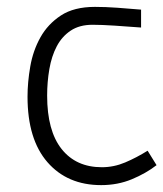

<svg xmlns="http://www.w3.org/2000/svg" viewBox="-20 -528 475 558"><path d="M117 -250Q117 -148 159 -95Q201 -42 276 -42Q311 -42 344 -56Q377 -70 409 -90L435 -48Q404 -24 363 -7Q322 10 274 10Q176 10 118 -56.5Q60 -123 60 -247Q60 -289 68 -335Q76 -381 97.5 -419.5Q119 -458 157 -483Q195 -508 256 -508Q286 -508 321 -505.5Q356 -503 390 -500V-448Q351 -451 313 -453.5Q275 -456 249 -456Q211 -456 185.5 -439Q160 -422 145 -393.5Q130 -365 123.5 -327.5Q117 -290 117 -250Z"/></svg>

Font: Snippet
Style: Regular
Weight: 400
Designer: Gesine Todt
Foundry: Gesine Todt
Version: Version 1.000